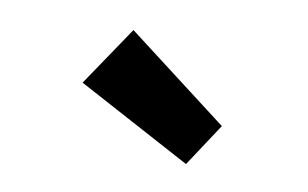

<svg xmlns="http://www.w3.org/2000/svg" viewBox="-39 -870 579 361"><g transform="rotate(10 250.0 -689.5)"><path d="M332 -574 114 -691 191 -805 386 -656Z"/></g></svg>

Font: Lexend Tera ExtraBold
Style: Regular
Weight: 800
Designer: Bonnie Shaver-Troup, Thomas Jockin
Foundry: Lexend
Version: Version 1.007